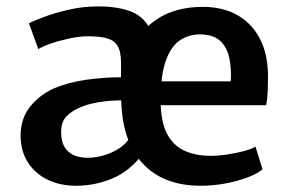

<svg xmlns="http://www.w3.org/2000/svg" viewBox="-20 -586 923 614"><path d="M622.5 8Q500 8 433.8 -66Q367.5 -140 367.5 -279.5Q367.5 -360.5 397 -424.5Q426.5 -488.5 483.8 -525.8Q541 -563 624.5 -564Q667 -565 704.8 -552.8Q742.5 -540.5 771.8 -514Q801 -487.5 818.2 -446.8Q835.5 -406 837 -349.5Q837 -319.5 836 -294Q835 -268.5 831 -249.5H440.5L449.5 -326H718Q720.5 -366.5 713.2 -400.8Q706 -435 683.8 -455.5Q661.5 -476 619 -476Q581.5 -476 552.5 -455Q523.5 -434 507.8 -384.2Q492 -334.5 494 -247.5Q497 -186 518 -151.2Q539 -116.5 574.5 -102Q610 -87.5 655 -87.5Q675.5 -87.5 703.5 -91.5Q731.5 -95.5 757.5 -102.2Q783.5 -109 797 -117L819.5 -44.5Q801.5 -29.5 769.5 -17.8Q737.5 -6 699 1Q660.5 8 622.5 8ZM46 -153.5Q46 -206.5 76 -244.5Q106 -282.5 153 -303.5Q200.5 -323.5 257.5 -331.2Q314.5 -339 367 -339L391 -308L369 -265Q330.5 -265 293.5 -258.8Q256.5 -252.5 231.5 -240.5Q208 -230 191.8 -213Q175.5 -196 175.5 -163Q175.5 -122.5 197.5 -102Q219.5 -81.5 261.5 -81.5Q287 -81.5 314 -89.8Q341 -98 362.8 -112.8Q384.5 -127.5 395 -146L420.5 -126L435 -92Q394.5 -38.5 339.2 -15.2Q284 8 222.5 8Q173 8 133 -11Q93 -30 69.5 -66.2Q46 -102.5 46 -153.5ZM102.5 -429 72.5 -511.5Q83.5 -517.5 117.2 -530.5Q151 -543.5 197.5 -554.5Q244 -565.5 293.5 -565.5Q354.5 -565.5 396.2 -550.2Q438 -535 459.2 -494.2Q480.5 -453.5 480.5 -376.5V-290.5L367 -290V-386.5Q367 -421.5 355.8 -439.5Q344.5 -457.5 321 -463.8Q297.5 -470 261 -470Q235 -470 203 -463.2Q171 -456.5 143.5 -447Q116 -437.5 102.5 -429Z"/></svg>

Font: Merriweather Sans Medium
Style: Regular
Weight: 500
Designer: Eben Sorkin
Foundry: Eben Sorkin
Version: Version 2.001